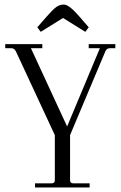

<svg xmlns="http://www.w3.org/2000/svg" viewBox="-20 -824 530 844"><path d="M257 -745 159 -684 144 -704 185 -751Q213 -783 228 -793.5Q243 -804 261 -804Q284 -804 331 -749L370 -704L355 -684ZM370 -630H487V-612H462Q449 -612 443 -598L288 -230V-31Q288 -18 303 -18H374V0H134V-18H206Q221 -18 221 -31V-230L50 -598Q43 -612 30 -612H3V-630H166V-612H116L275 -268L419 -612H370Z"/></svg>

Font: Arapey Thin
Style: Regular
Weight: 100
Designer: Eduardo Rodriguez Tunni
Foundry: Eduardo Rodriguez Tunni
Version: Version 4.000;hotconv 1.0.109;makeotfexe 2.5.65596